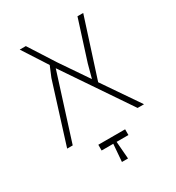

<svg xmlns="http://www.w3.org/2000/svg" viewBox="-177 -653 876 956"><g transform="rotate(-30 261.0 -175.5)"><path d="M482 0 339 -209 447 -545H414L341 -316L320 -238L211 -398L117 -545H82L173 -404L148 -344L40 0H72L191 -375L445 0H482ZM338 61H184V94H251L243 194H278L270 94H338V61Z"/></g></svg>

Font: Assistant ExtraLight
Style: Regular
Weight: 275
Designer: Hebrew By Ben Nathan, Latin by Paul Hunt
Version: Version 2.001;PS 002.001;hotconv 1.0.88;makeotf.lib2.5.64775